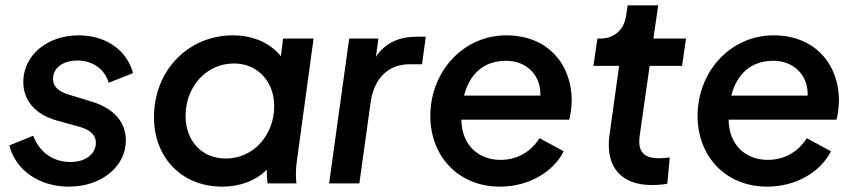

<svg xmlns="http://www.w3.org/2000/svg" viewBox="-20 -685 3195 717"><path d="M237 12C360 12 450 -64 450 -161C450 -229 405 -280 324 -305L239 -331C202 -342 178 -359 178 -391C178 -432 216 -459 269 -459C324 -459 370 -429 386 -376L477 -412C453 -499 375 -553 273 -553C156 -553 67 -478 67 -379C67 -310 111 -258 192 -235L275 -212C312 -202 338 -184 338 -152C338 -111 301 -80 243 -80C178 -80 127 -117 104 -178L15 -142C38 -49 127 12 237 12Z M810 12C874 12 934 -9 976 -51C976 -33 977 -18 979 0H1087C1084 -29 1084 -52 1089 -87L1151 -541H1037L1029 -475C989 -524 927 -553 849 -553C686 -553 555 -425 555 -247C555 -96 659 12 810 12ZM673 -252C673 -360 749 -448 854 -448C942 -448 1004 -380 1004 -289C1004 -182 928 -93 823 -93C734 -93 673 -159 673 -252Z M1209 0H1322L1364 -302C1377 -397 1434 -445 1509 -445H1556L1570 -548H1537C1472 -548 1419 -526 1384 -473L1393 -541H1284Z M1847 12C1956 12 2047 -44 2085 -120L1995 -169C1965 -122 1916 -88 1849 -88C1766 -88 1704 -144 1703 -238H2106C2111 -260 2115 -287 2115 -310C2115 -442 2028 -553 1871 -553C1709 -553 1587 -417 1587 -252C1587 -102 1691 12 1847 12ZM1713 -328C1733 -406 1784 -458 1870 -458C1947 -458 2001 -403 1998 -328Z M2414 6C2429 6 2454 5 2472 1L2481 -97C2467 -95 2454 -94 2441 -94C2379 -94 2361 -124 2369 -179L2406 -439H2527L2542 -541H2420L2438 -665H2324L2318 -626C2311 -575 2274 -541 2223 -541H2211L2196 -439H2292L2256 -180C2240 -64 2298 6 2414 6Z M2845 12C2954 12 3045 -44 3083 -120L2993 -169C2963 -122 2914 -88 2847 -88C2764 -88 2702 -144 2701 -238H3104C3109 -260 3113 -287 3113 -310C3113 -442 3026 -553 2869 -553C2707 -553 2585 -417 2585 -252C2585 -102 2689 12 2845 12ZM2711 -328C2731 -406 2782 -458 2868 -458C2945 -458 2999 -403 2996 -328Z"/></svg>

Font: Mluvka SemiBold
Style: Italic
Weight: 600
Italic angle: -8°
Designer: Modified by Jiří Krblich, Original typeface by Gumpita Rahayu
Foundry: Gumpita Rahayu & Jiří Krblich
Version: Version 2.000;Glyphs 3.1.1 (3134)